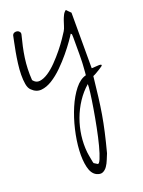

<svg xmlns="http://www.w3.org/2000/svg" viewBox="-201 -605 970 1301"><g transform="rotate(-20 284.5 45.5)"><path d="M260.7 599.6Q227.5 583 215.3 531.2Q203.1 479.5 207 410.2Q210.9 340.8 229 263.7Q247.1 186.5 275.9 119.1Q304.7 51.8 342.3 4.4Q379.9 -43 422.9 -53.7Q423.8 -59.6 424.8 -72.8Q425.8 -85.9 426.8 -100.6Q427.7 -115.2 428.7 -128.4Q429.7 -141.6 429.7 -147.5Q430.7 -168.9 430.7 -202.6Q430.7 -236.3 430.7 -268.1Q430.7 -299.8 430.7 -322.8Q430.7 -345.7 429.7 -346.7L422.9 -353.5Q415 -339.8 391.6 -306.6Q368.2 -273.4 335.9 -234.4Q303.7 -195.3 264.6 -156.7Q225.6 -118.2 185.5 -93.3Q145.5 -68.4 107.4 -64.9Q69.3 -61.5 38.1 -92.8Q22.5 -107.4 17.1 -138.2Q11.7 -168.9 12.2 -206.5Q12.7 -244.1 18.1 -285.6Q23.4 -327.1 30.3 -364.7Q37.1 -402.3 43.5 -432.1Q49.8 -461.9 52.7 -476.6Q57.6 -488.3 67.9 -491.7Q78.1 -495.1 87.9 -492.7Q97.7 -490.2 104 -481.9Q110.4 -473.6 107.4 -461.9Q96.7 -420.9 88.4 -382.8Q80.1 -344.7 74.7 -306.6Q69.3 -268.6 67.9 -229.5Q66.4 -190.4 69.3 -147.5Q88.9 -121.1 117.2 -124.5Q145.5 -127.9 177.7 -148.9Q210 -169.9 243.2 -204.1Q276.4 -238.3 304.7 -273.4Q333 -308.6 354 -339.4Q375 -370.1 383.8 -384.8Q392.6 -399.4 397.9 -418Q403.3 -436.5 409.7 -454.6Q416 -472.7 424.3 -489.3Q432.6 -505.9 446.3 -515.6L476.6 -485.4V-85Q481.4 -84 499.5 -85.9Q517.6 -87.9 531.2 -87.9Q544.9 -87.9 547.4 -82.5Q549.8 -77.1 523.4 -61.5Q509.8 -53.7 496.6 -45.4Q483.4 -37.1 468.8 -31.2Q460 51.8 452.1 114.7Q444.3 177.7 434.6 235.4Q424.8 293 411.1 353.5Q397.5 414.1 377 492.2Q369.1 509.8 359.9 533.7Q350.6 557.6 337.4 576.7Q324.2 595.7 305.7 604Q287.1 612.3 260.7 599.6ZM292 538.1Q301.8 544.9 315.4 512.7Q329.1 480.5 343.3 426.3Q357.4 372.1 370.6 305.7Q383.8 239.3 394 177.7Q404.3 116.2 410.2 69.3Q416 22.5 415 6.8Q371.1 44.9 337.9 95.2Q304.7 145.5 283.7 202.6Q262.7 259.8 254.9 319.8Q247.1 379.9 252.9 438.5Q253.9 447.3 256.3 461.4Q258.8 475.6 261.2 489.3Q263.7 502.9 265.6 512.7Q267.6 522.5 268.6 523.4Z"/></g></svg>

Font: Give You Glory
Style: Regular
Weight: 400
Designer: Kimberly Geswein
Foundry: Kimberly Geswein
Version: Version 1.002